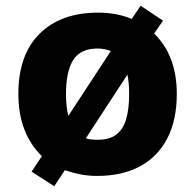

<svg xmlns="http://www.w3.org/2000/svg" viewBox="-20 -603 680 669"><path d="M596 -276Q596 -184 562.5 -120Q529 -56 467 -23Q405 10 319 10Q288 10 260 4.5Q232 -1 206 -10L169 46L90 -5L126 -59Q87 -96 65.5 -150.5Q44 -205 44 -276Q44 -412 118 -485.5Q192 -559 322 -559Q354 -559 383.5 -553.5Q413 -548 439 -537L470 -583L548 -531L517 -486Q555 -450 575.5 -397Q596 -344 596 -276ZM210 -276Q210 -253 212 -234.5Q214 -216 218 -199L366 -425Q357 -429 345 -431.5Q333 -434 320 -434Q261 -434 235.5 -394.5Q210 -355 210 -276ZM430 -276Q430 -295 428.5 -311.5Q427 -328 424 -343L279 -121Q288 -118 298.5 -117Q309 -116 321 -116Q361 -116 385 -134Q409 -152 419.5 -187.5Q430 -223 430 -276Z"/></svg>

Font: Noto Sans Thai ExtraBold
Style: Regular
Weight: 800
Version: Version 2.001